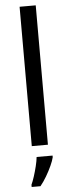

<svg xmlns="http://www.w3.org/2000/svg" viewBox="-64 -791 386 1043"><g transform="rotate(-5 129.0 -269.5)"><path d="M173 0H85V-760H173ZM193 70Q189 88 176.5 115.5Q164 143 147.5 171Q131 199 113 221H65V209Q73 192 81.5 165.5Q90 139 97 110.5Q104 82 106 61H193Z"/></g></svg>

Font: Noto Sans Hebrew Droid SemiBold
Style: Regular
Weight: 600
Designer: Monotype Design Team
Foundry: Monotype Imaging Inc.
Version: Version 1.100; ttfautohint (v1.8.4.7-5d5b)